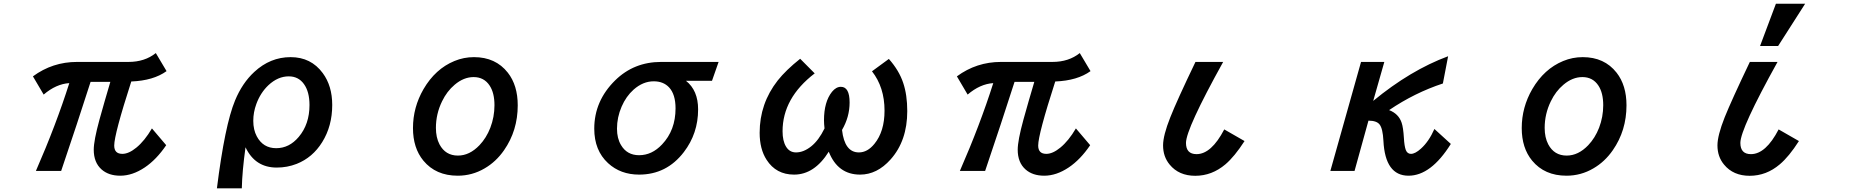

<svg xmlns="http://www.w3.org/2000/svg" viewBox="-20 -900 10040 1039"><path d="M158.2 -486.8Q264.2 -564.9 397 -564.9H675.3Q763.2 -564.9 823.2 -612.8L881.3 -515.1Q810.5 -463.9 690.4 -459Q598.1 -172.9 598.1 -112.3Q598.1 -67.4 642.1 -67.4Q676.8 -67.4 717.8 -101.1Q762.7 -137.7 802.2 -205.1L879.4 -114.3Q826.7 -36.6 763.7 5.9Q696.8 50.8 630.9 50.8Q567.9 50.8 529.8 17.1Q487.3 -20.5 487.3 -89.8Q487.3 -139.6 518.1 -252Q545.4 -350.6 577.1 -457H470.2Q398.9 -234.4 311 24.9H174.3Q283.7 -225.1 355 -450.2Q283.7 -445.8 216.3 -388.2Z M1153.8 119.1Q1196.8 -223.6 1252 -356.4Q1291 -450.7 1356 -510.7Q1442.4 -590.8 1552.7 -590.8Q1663.1 -590.8 1726.6 -504.4Q1777.8 -435.1 1777.8 -332Q1777.8 -217.8 1723.6 -130.9Q1671.9 -47.4 1585.4 -13.2Q1534.2 6.8 1477.5 6.8Q1360.4 6.8 1308.6 -103Q1290.5 27.3 1288.6 119.1ZM1542.5 -486.8Q1483.9 -486.8 1432.6 -439Q1389.6 -398.4 1367.2 -337.4Q1350.6 -292.5 1350.6 -246.1Q1350.6 -197.8 1369.6 -162.1Q1403.8 -98.1 1474.6 -98.1Q1545.4 -98.1 1596.7 -159.2Q1654.8 -228 1654.8 -331.5Q1654.8 -403.3 1625 -444.8Q1595.2 -486.8 1542.5 -486.8Z M2544.9 -590.8Q2662.1 -590.8 2728 -506.8Q2781.7 -438.5 2781.7 -330.1Q2781.7 -193.4 2707.5 -86.9Q2664.1 -24.4 2602.5 11.2Q2535.2 50.8 2457 50.8Q2338.4 50.8 2271 -30.8Q2214.8 -99.1 2214.8 -207Q2214.8 -319.3 2272 -418Q2335.9 -527.3 2439 -569.8Q2489.7 -590.8 2544.9 -590.8ZM2543 -482.9Q2489.3 -482.9 2440.4 -441.4Q2398.4 -406.2 2372.1 -351.6Q2338.9 -283.2 2338.9 -208Q2338.9 -155.8 2358.4 -118.7Q2390.6 -58.1 2458 -58.1Q2521 -58.1 2574.7 -114.3Q2611.8 -153.3 2633.3 -208.5Q2655.8 -267.1 2655.8 -330.6Q2655.8 -397 2629.9 -436.5Q2599.6 -482.9 2543 -482.9Z M3868.7 -564.9 3833 -462.9H3691.9Q3757.8 -411.1 3757.8 -308.1Q3757.8 -177.7 3680.7 -77.1Q3587.4 44.9 3438.5 44.9Q3337.9 44.9 3270.5 -17.1Q3195.8 -85.9 3195.8 -203.6Q3195.8 -354 3309.1 -465.3Q3410.6 -564.9 3557.6 -564.9ZM3517.6 -460Q3459.5 -460 3408.7 -415Q3367.7 -378.4 3343.8 -322.8Q3318.8 -265.1 3318.8 -203.6Q3318.8 -150.9 3340.8 -114.7Q3373 -60.1 3438.5 -60.1Q3507.8 -60.1 3562.5 -118.2Q3635.7 -195.3 3635.7 -313.5Q3635.7 -389.6 3600.6 -427.2Q3569.8 -460 3517.6 -460Z M4790 -581.1Q4845.2 -519 4867.7 -451.2Q4889.6 -386.2 4889.6 -298.8Q4889.6 -138.2 4799.3 -37.1Q4726.1 44.9 4634.3 44.9Q4513.7 44.9 4464.8 -79.1Q4387.2 44.9 4277.3 44.9Q4179.7 44.9 4128.4 -35.2Q4090.8 -93.3 4090.8 -181.2Q4090.8 -339.8 4188.5 -464.4Q4232.9 -520.5 4310.1 -582L4388.7 -502.9Q4214.8 -369.6 4214.8 -189.5Q4214.8 -137.7 4233.4 -106.9Q4252.4 -75.2 4287.6 -75.2Q4328.6 -75.2 4369.6 -107.9Q4410.6 -140.6 4441.9 -205.1Q4439 -230 4439 -249Q4439 -349.1 4482.4 -403.3Q4504.4 -430.2 4530.3 -430.2Q4577.6 -430.2 4577.6 -345.2Q4577.6 -267.1 4536.6 -196.8Q4550.3 -75.2 4627.9 -75.2Q4674.3 -75.2 4711.9 -121.6Q4766.6 -188.5 4766.6 -301.3Q4766.6 -427.7 4698.7 -514.2Z M5158.2 -486.8Q5264.2 -564.9 5397 -564.9H5675.3Q5763.2 -564.9 5823.2 -612.8L5881.3 -515.1Q5810.5 -463.9 5690.4 -459Q5598.1 -172.9 5598.1 -112.3Q5598.1 -67.4 5642.1 -67.4Q5676.8 -67.4 5717.8 -101.1Q5762.7 -137.7 5802.2 -205.1L5879.4 -114.3Q5826.7 -36.6 5763.7 5.9Q5696.8 50.8 5630.9 50.8Q5567.9 50.8 5529.8 17.1Q5487.3 -20.5 5487.3 -89.8Q5487.3 -139.6 5518.1 -252Q5545.4 -350.6 5577.1 -457H5470.2Q5398.9 -234.4 5311 24.9H5174.3Q5283.7 -225.1 5355 -450.2Q5283.7 -445.8 5216.3 -388.2Z M6714.8 -136.7Q6660.6 -52.7 6611.3 -10.7Q6538.1 51.3 6448.2 51.3Q6359.4 51.3 6309.6 -9.3Q6273.9 -52.2 6273.9 -113.3Q6273.9 -167 6313 -265.1Q6348.6 -355.5 6449.2 -564.9H6599.1Q6397.9 -202.1 6397.9 -126.5Q6397.9 -65.9 6455.1 -65.9Q6535.2 -65.9 6605 -199.7Z M7471.2 -564.9 7411.1 -354Q7612.3 -520 7816.4 -595.7L7788.1 -448.2Q7635.3 -397.9 7497.1 -304.2Q7548.8 -284.2 7564.9 -235.8Q7573.7 -210 7577.1 -153.8Q7579.6 -108.9 7587.4 -88.4Q7595.7 -67.4 7615.2 -67.4Q7638.2 -67.4 7669.4 -95.7Q7712.4 -134.3 7742.2 -202.1L7831.1 -121.1Q7723.6 50.8 7602.1 50.8Q7475.6 50.8 7466.3 -138.2Q7462.9 -204.1 7445.8 -226.1Q7429.7 -247.1 7385.3 -247.1L7310.1 24.9H7179.2L7345.2 -564.9Z M8544.9 -590.8Q8662.1 -590.8 8728 -506.8Q8781.7 -438.5 8781.7 -330.1Q8781.7 -193.4 8707.5 -86.9Q8664.1 -24.4 8602.5 11.2Q8535.2 50.8 8457 50.8Q8338.4 50.8 8271 -30.8Q8214.8 -99.1 8214.8 -207Q8214.8 -319.3 8272 -418Q8335.9 -527.3 8439 -569.8Q8489.7 -590.8 8544.9 -590.8ZM8543 -482.9Q8489.3 -482.9 8440.4 -441.4Q8398.4 -406.2 8372.1 -351.6Q8338.9 -283.2 8338.9 -208Q8338.9 -155.8 8358.4 -118.7Q8390.6 -58.1 8458 -58.1Q8521 -58.1 8574.7 -114.3Q8611.8 -153.3 8633.3 -208.5Q8655.8 -267.1 8655.8 -330.6Q8655.8 -397 8629.9 -436.5Q8599.6 -482.9 8543 -482.9Z M9504.4 -650.9 9590.3 -879.9H9748.5L9602.1 -650.9ZM9605 -199.7 9714.8 -136.7Q9661.1 -52.7 9611.3 -10.7Q9538.6 51.3 9448.2 51.3Q9359.4 51.3 9309.6 -9.3Q9273.9 -52.2 9273.9 -113.3Q9273.9 -166.5 9313 -265.1Q9349.6 -356.4 9449.2 -564.9H9599.1Q9397.9 -202.6 9397.9 -126.5Q9397.9 -65.9 9455.1 -65.9Q9535.6 -65.9 9605 -199.7Z"/></svg>

Font: FORM UDPGothic
Style: Bold
Weight: 700
Foundry: Pronama LLC
Version: Version 1.051